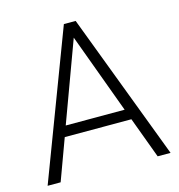

<svg xmlns="http://www.w3.org/2000/svg" viewBox="-106 -804 837 898"><g transform="rotate(-15 312.5 -355.5)"><path d="M473.6 -199.2H150.9L77.6 0H14.6L283.7 -710.9H340.8L609.9 0H547.4ZM169.4 -250.5H454.6L312 -637.7Z"/></g></svg>

Font: Shabnam Thin FD
Style: Thin-FD
Weight: 100
Foundry: DejaVu fonts team - Redesigned by Saber Rastikerdar - Based on Vazir font
Version: Version 5.0.0